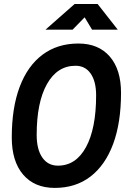

<svg xmlns="http://www.w3.org/2000/svg" viewBox="-20 -918 626 948"><path d="M250.5 9.8Q150.4 9.8 94.2 -55.9Q38.1 -121.6 38.1 -239.3Q38.1 -385.3 77.1 -489Q116.2 -592.8 189.9 -647.9Q263.7 -703.1 367.2 -703.1Q466.3 -703.1 522 -638.9Q577.6 -574.7 577.6 -459.5Q577.6 -312 538.6 -207Q499.5 -102.1 426.5 -46.1Q353.5 9.8 250.5 9.8ZM266.1 -100.1Q355 -100.1 404.8 -191.9Q454.6 -283.7 454.6 -447.3Q454.6 -516.1 427.7 -554.7Q400.9 -593.3 353 -593.3Q262.7 -593.3 211.9 -502.9Q161.1 -412.6 161.1 -251.5Q161.1 -180.2 189 -140.1Q216.8 -100.1 266.1 -100.1ZM204.6 -771.5 348.6 -898.4H461.9L561.5 -771.5H434.6L397.9 -832.5L338.4 -771.5Z"/></svg>

Font: CaskaydiaCove NFP SemiBold
Style: Italic
Weight: 600
Italic angle: -10°
Designer: Aaron Bell
Foundry: Saja Typeworks
Version: Version 2111.001; VTT 6.35;Nerd Fonts 3.1.1